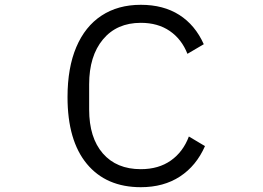

<svg xmlns="http://www.w3.org/2000/svg" viewBox="-20 -766 1096 799"><path d="M261 -362Q261 -484 297.5 -570Q334 -656 402.5 -701Q471 -746 566 -746Q660 -746 726 -704Q792 -662 828 -582L760 -542Q736 -603 686.5 -637Q637 -671 566 -671Q466 -671 408.5 -602Q351 -533 351 -415V-310Q351 -193 408 -127.5Q465 -62 566 -62Q640 -62 691 -98Q742 -134 766 -198L833 -158Q797 -76 729 -31.5Q661 13 566 13Q422 13 341.5 -84Q261 -181 261 -362Z"/></svg>

Font: PlemolJP
Style: Regular
Weight: 400
Monospace: yes
Version: v2.0.4; ttfautohint (v1.8.4.7-5d5b-dirty) -l 6 -r 45 -G 200 